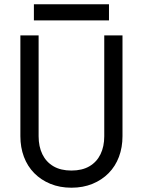

<svg xmlns="http://www.w3.org/2000/svg" viewBox="-20 -865 666 895"><path d="M138 -845H488V-770H138ZM160 -700V-230Q160 -182 177.5 -146Q195 -110 229 -90Q263 -70 313 -70Q363 -70 397 -90Q431 -110 448.5 -146Q466 -182 466 -230V-700H551V-230Q551 -178 534.5 -134Q518 -90 486.5 -58Q455 -26 411 -8Q367 10 313 10Q259 10 215 -8Q171 -26 139.5 -58Q108 -90 91.5 -134Q75 -178 75 -230V-700Z"/></svg>

Font: Venryn Sans
Style: Regular
Weight: 400
Designer: Owen Earl, indestructible type* (font) & Cristiano Sobral (main changes)
Version: Version 3.600; ttfautohint (v1.8.3)